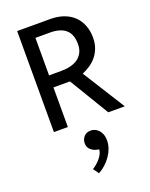

<svg xmlns="http://www.w3.org/2000/svg" viewBox="-171 -719 880 1125"><g transform="rotate(-20 268.5 -156.5)"><path d="M80 -630H285Q334 -630 371.5 -616Q409 -602 434 -577Q459 -552 472 -517.5Q485 -483 485 -442Q485 -406 474 -377Q463 -348 445 -326.5Q427 -305 403.5 -289.5Q380 -274 356 -264L522 0H419L270 -247H167V0H80ZM167 -322H243Q274 -322 300.5 -328.5Q327 -335 346.5 -348.5Q366 -362 377.5 -384Q389 -406 389 -437Q389 -498 355.5 -527Q322 -556 258 -556H167ZM277 182Q262 179 244.5 164.5Q227 150 227 124Q227 100 242.5 82.5Q258 65 286 65Q298 65 310 70Q322 75 332.5 85.5Q343 96 349.5 112.5Q356 129 356 153Q356 176 348 199.5Q340 223 325 245Q310 267 290 285.5Q270 304 246 317L221 282Q249 265 271 238.5Q293 212 295 186Z"/></g></svg>

Font: Mukta Mahee
Style: Regular
Weight: 400
Designer: Shuchita Grover, Noopur Datye, Girish Dalvi, Yashodeep Gholap
Foundry: Ek Type
Version: Version 2.538;PS 1.000;hotconv 16.6.51;makeotf.lib2.5.65220;